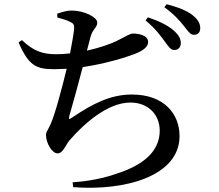

<svg xmlns="http://www.w3.org/2000/svg" viewBox="-20 -839 1040 910"><path d="M759 -645C777 -620 789 -602 805 -602C823 -601 837 -614 837 -634C837 -654 829 -671 806 -692C778 -718 734 -739 681 -757L670 -742C715 -705 740 -671 759 -645ZM850 -718C870 -693 881 -674 899 -674C918 -674 929 -686 929 -705C929 -727 919 -746 893 -767C867 -788 824 -805 770 -819L759 -805C809 -768 830 -742 850 -718ZM252 -756C277 -749 296 -744 311 -736C328 -728 333 -723 331 -700C329 -677 321 -633 312 -586C289 -583 266 -582 245 -582C181 -582 137 -598 84 -649L68 -638C116 -527 152 -511 238 -511L296 -513C276 -430 241 -297 220 -251C205 -218 198 -214 198 -199C198 -162 226 -112 253 -112C278 -112 291 -151 308 -172C376 -251 489 -353 598 -353C682 -353 737 -296 737 -220C737 -146 693 -67 533 -16C471 6 400 20 324 25L327 48C570 67 831 -3 831 -194C831 -298 759 -391 605 -391C504 -391 420 -348 322 -282C306 -270 305 -274 309 -291C322 -336 352 -443 372 -521C481 -537 576 -567 618 -583C659 -599 682 -617 682 -640C682 -673 635 -680 610 -680C598 -680 580 -669 541 -649C505 -630 450 -612 392 -599L409 -664C419 -702 441 -708 441 -732C441 -758 378 -789 320 -789C298 -789 276 -783 251 -774Z"/></svg>

Font: Noto Serif CJK JP SemiBold
Style: Regular
Weight: 600
Designer: Ryoko NISHIZUKA 西塚涼子 (kana & ideographs); Frank Grießhammer (Latin, Greek & Cyrillic); Wenlong ZHANG 张文龙 (bopomofo); San
Foundry: Adobe
Version: Version 2.001;hotconv 1.1.0;makeotfexe 2.6.0